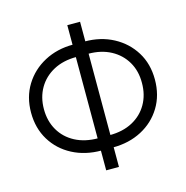

<svg xmlns="http://www.w3.org/2000/svg" viewBox="-107 -829 900 930"><g transform="rotate(-15 343.0 -364.0)"><path d="M372.6 -98.1H314.9Q233.9 -98.1 169.9 -131.6Q106 -165 69.3 -225.1Q32.7 -285.2 32.7 -363.3Q32.7 -441.4 69.8 -501.5Q106.9 -561.5 170.7 -595.5Q234.4 -629.4 313.5 -629.4H373.5Q453.1 -629.4 516.6 -595.5Q580.1 -561.5 616.9 -502Q653.8 -442.4 653.8 -363.8Q653.8 -285.2 617.2 -225.1Q580.6 -165 517.1 -131.6Q453.6 -98.1 372.6 -98.1ZM314.9 -159.7H372.6Q439 -159.7 487.5 -185.8Q536.1 -211.9 562.5 -258.1Q588.9 -304.2 588.9 -363.8Q589.4 -423.8 562.5 -469.7Q535.6 -515.6 487.3 -541.5Q439 -567.4 374.5 -567.4H314Q248.5 -567.4 199.7 -541.3Q150.9 -515.1 124 -469Q97.2 -422.9 97.2 -363.3Q97.2 -303.7 124 -257.6Q150.9 -211.4 200 -185.5Q249 -159.7 314.9 -159.7ZM376 -727.5V0.5H312V-727.5Z"/></g></svg>

Font: Inter Tight Light
Style: Regular
Weight: 300
Designer: Rasmus Andersson
Foundry: rsms
Version: Version 3.004